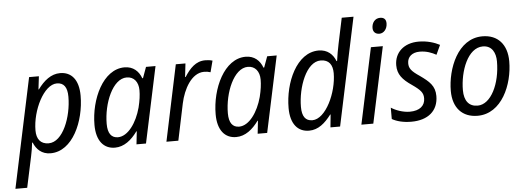

<svg xmlns="http://www.w3.org/2000/svg" viewBox="-90 -935 3688 1348"><g transform="rotate(-5 1753.5 -261.5)"><path d="M-32 237H51L98 17C104 -8 110 -49 113 -76H117C136 -28 174 10 236 10C392 10 481 -195 481 -375C481 -488 430 -545 351 -545C287 -545 236 -503 193 -444H190L201 -536H132ZM229 -61C171 -61 144 -99 144 -159C144 -300 230 -475 322 -475C371 -475 395 -442 395 -375C395 -234 330 -61 229 -61Z M690 10C755 10 807 -33 849 -91H852L842 0H909L1023 -536H956L928 -459H923C905 -509 866 -546 805 -546C653 -546 560 -342 560 -161C560 -49 611 10 690 10ZM717 -61C671 -61 646 -94 646 -161C646 -306 715 -474 814 -474C865 -474 896 -435 896 -377C896 -343 891 -304 879 -256C851 -151 788 -61 717 -61Z M1053 0H1137L1191 -258C1212 -357 1270 -466 1359 -466C1375 -466 1389 -464 1404 -459L1425 -539C1409 -544 1391 -546 1374 -546C1307 -546 1265 -500 1227 -441H1223L1234 -536H1166Z M1544 10C1609 10 1661 -33 1703 -91H1706L1696 0H1763L1877 -536H1810L1782 -459H1777C1759 -509 1720 -546 1659 -546C1507 -546 1414 -342 1414 -161C1414 -49 1465 10 1544 10ZM1571 -61C1525 -61 1500 -94 1500 -161C1500 -306 1569 -474 1668 -474C1719 -474 1750 -435 1750 -377C1750 -343 1745 -304 1733 -256C1705 -151 1642 -61 1571 -61Z M2058 10C2123 10 2171 -32 2215 -90H2218L2209 0H2277L2438 -760H2355L2317 -580C2308 -538 2302 -501 2296 -460H2292C2274 -508 2235 -545 2173 -545C2017 -545 1928 -339 1928 -161C1928 -48 1979 10 2058 10ZM2087 -61C2039 -61 2015 -94 2015 -161C2015 -298 2079 -474 2181 -474C2240 -474 2265 -436 2265 -377C2265 -242 2182 -61 2087 -61Z M2609 -625C2639 -625 2665 -653 2665 -694C2665 -721 2651 -736 2623 -736C2585 -736 2564 -704 2564 -669C2564 -641 2582 -625 2609 -625ZM2427 0H2511L2625 -536H2541Z M2779 10C2896 10 2969 -50 2969 -155C2969 -227 2929 -260 2866 -305C2806 -345 2792 -366 2792 -401C2792 -445 2825 -475 2879 -475C2927 -475 2964 -460 2995 -443L3026 -510C2990 -529 2938 -546 2878 -546C2773 -546 2707 -483 2707 -394C2707 -330 2740 -291 2805 -247C2865 -205 2882 -185 2882 -146C2882 -94 2844 -61 2774 -61C2725 -61 2673 -81 2643 -101V-21C2675 -3 2720 10 2779 10Z M3246 9C3416 9 3500 -189 3500 -353C3500 -472 3435 -544 3327 -544C3152 -544 3073 -335 3073 -181C3073 -62 3138 9 3246 9ZM3252 -62C3191 -62 3158 -104 3158 -179C3158 -312 3217 -473 3324 -473C3389 -473 3414 -419 3414 -360C3414 -202 3346 -62 3252 -62Z"/></g></svg>

Font: Noto Sans SemiCondensed
Style: Italic
Weight: 400
Width: 4
Italic angle: -12°
Designer: Monotype Design Team
Foundry: Monotype Imaging Inc.
Version: Version 2.013